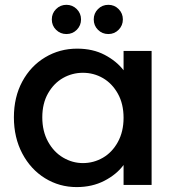

<svg xmlns="http://www.w3.org/2000/svg" viewBox="-20 -760 718 789"><path d="M37.1 -277.8Q37.1 -360.8 71.5 -424.8Q106 -488.8 165.5 -524.4Q225.1 -560.1 296.9 -560.1Q361.8 -560.1 410.4 -534.4Q459 -508.8 487.8 -471.2V-550.8H603V0H487.8V-82Q459 -43 408.9 -17.1Q358.9 8.8 294.9 8.8Q224.1 8.8 165 -27.6Q106 -64 71.5 -129.4Q37.1 -194.8 37.1 -277.8ZM153.8 -277.8Q153.8 -220.7 177.5 -177.7Q201.2 -134.8 239.5 -112.3Q277.8 -89.8 320.8 -89.8Q364.7 -89.8 402.8 -111.8Q440.9 -133.8 464.4 -176.5Q487.8 -219.2 487.8 -275.9Q487.8 -333 464.4 -375Q440.9 -417 403.1 -439Q365.2 -460.9 320.8 -460.9Q276.9 -460.9 239 -439.5Q201.2 -418 177.5 -376.5Q153.8 -335 153.8 -277.8ZM192.9 -680.2Q192.9 -705.1 210.4 -722.7Q228 -740.2 252.9 -740.2Q277.8 -740.2 295.4 -722.7Q313 -705.1 313 -680.2Q313 -655.3 295.7 -637.7Q278.3 -620.1 252.9 -620.1Q228 -620.1 210.4 -637.5Q192.9 -654.8 192.9 -680.2ZM365.2 -680.2Q365.2 -705.1 382.6 -722.7Q399.9 -740.2 425.3 -740.2Q450.2 -740.2 467.5 -722.7Q484.9 -705.1 484.9 -680.2Q484.9 -655.3 467.5 -637.7Q450.2 -620.1 425.3 -620.1Q399.9 -620.1 382.6 -637.5Q365.2 -654.8 365.2 -680.2Z"/></svg>

Font: Poppins Medium
Style: Regular
Weight: 500
Designer: Ninad Kale (Devanagari), Jonny Pinhorn (Latin)
Foundry: Indian Type Foundry
Version: 4.004